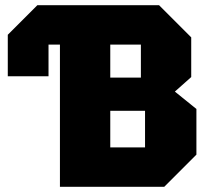

<svg xmlns="http://www.w3.org/2000/svg" viewBox="-20 -720 800 740"><path d="M167 -548V-426H10V-586L124 -700H593L717 -576V-423L654 -367L737 -300V-124L613 0H211V-548ZM405 -421H523V-548H405ZM405 -152H539V-293H405Z"/></svg>

Font: Tektur SemiCondensed ExtraBold
Style: Regular
Weight: 800
Width: 4
Designer: Adam Jagosz
Foundry: Adam Jagosz
Version: Version 1.005;gftools[0.9.30]